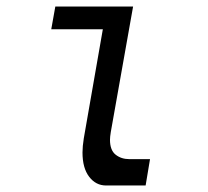

<svg xmlns="http://www.w3.org/2000/svg" viewBox="-20 -570 640 590"><path d="M233.5 -101.5Q233.5 -120 237.5 -145L296 -480H137.5L150 -550H389L320.5 -164.5Q318 -149.5 318 -140.5Q318 -108.5 335.2 -94.8Q352.5 -81 377.5 -81H441Q433.5 -37.5 427.5 0H306Q274.5 0 254 -26.8Q233.5 -53.5 233.5 -101.5Z"/></svg>

Font: JuliaMono Italic
Style: Regular
Weight: 400
Italic angle: -9°
Monospace: yes
Designer: cormullion
Foundry: corm
Version: Version 0.049; ttfautohint (v1.8.4)